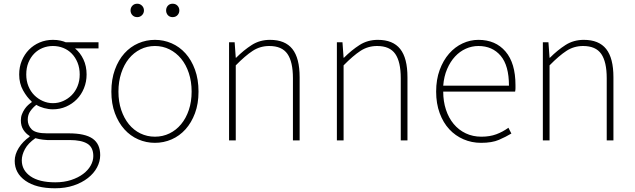

<svg xmlns="http://www.w3.org/2000/svg" viewBox="-20 -754 3409 1031"><path d="M275 257Q174 257 116.5 216.5Q59 176 59 110Q59 75 80.5 40.5Q102 6 139 -20V-24Q119 -36 105.5 -57Q92 -78 92 -108Q92 -126 98 -141Q104 -156 112.5 -168.5Q121 -181 131 -190Q141 -199 150 -205V-209Q125 -231 104 -268.5Q83 -306 83 -354Q83 -394 97 -428Q111 -462 135.5 -487Q160 -512 193 -526Q226 -540 264 -540Q287 -540 304.5 -536Q322 -532 333 -527H509V-494H383Q411 -471 428 -435Q445 -399 445 -354Q445 -315 431 -280.5Q417 -246 392.5 -221Q368 -196 335 -181.5Q302 -167 264 -167Q241 -167 217 -173.5Q193 -180 175 -191Q157 -177 143 -157.5Q129 -138 129 -111Q129 -81 150 -59.5Q171 -38 232 -38H349Q437 -38 477.5 -9.5Q518 19 518 79Q518 113 501 145Q484 177 452 202Q420 227 375.5 242Q331 257 275 257ZM264 -200Q293 -200 319 -211.5Q345 -223 365 -243Q385 -263 396.5 -291.5Q408 -320 408 -354Q408 -389 396.5 -417.5Q385 -446 365.5 -466Q346 -486 320 -496.5Q294 -507 264 -507Q235 -507 209 -496.5Q183 -486 163.5 -466Q144 -446 132.5 -418Q121 -390 121 -354Q121 -320 132.5 -291.5Q144 -263 164 -243Q184 -223 210 -211.5Q236 -200 264 -200ZM277 225Q324 225 362 212.5Q400 200 426.5 180Q453 160 467 135Q481 110 481 84Q481 37 449 17.5Q417 -2 354 -2H234Q229 -2 210.5 -4Q192 -6 170 -12Q131 15 114 46.5Q97 78 97 107Q97 160 143.5 192.5Q190 225 277 225Z M812 13Q765 13 722.5 -5.5Q680 -24 648 -59.5Q616 -95 597 -146Q578 -197 578 -262Q578 -328 597 -380Q616 -432 648 -467.5Q680 -503 722.5 -521.5Q765 -540 812 -540Q859 -540 901.5 -521.5Q944 -503 976 -467.5Q1008 -432 1027 -380Q1046 -328 1046 -262Q1046 -197 1027 -146Q1008 -95 976 -59.5Q944 -24 901.5 -5.5Q859 13 812 13ZM812 -20Q854 -20 890 -37.5Q926 -55 952.5 -87Q979 -119 994 -163.5Q1009 -208 1009 -262Q1009 -316 994 -361.5Q979 -407 952.5 -439Q926 -471 890 -489Q854 -507 812 -507Q770 -507 734 -489Q698 -471 672 -439Q646 -407 631 -361.5Q616 -316 616 -262Q616 -208 631 -163.5Q646 -119 672 -87Q698 -55 734 -37.5Q770 -20 812 -20ZM717 -662Q701 -662 691 -672.5Q681 -683 681 -698Q681 -713 691 -723.5Q701 -734 717 -734Q732 -734 742.5 -723.5Q753 -713 753 -698Q753 -683 742.5 -672.5Q732 -662 717 -662ZM907 -662Q891 -662 881.5 -672.5Q872 -683 872 -698Q872 -713 881.5 -723.5Q891 -734 907 -734Q923 -734 933 -723.5Q943 -713 943 -698Q943 -683 933 -672.5Q923 -662 907 -662Z M1240 -527 1246 -444H1248Q1289 -485 1332 -512.5Q1375 -540 1430 -540Q1511 -540 1550 -491Q1589 -442 1589 -339V0H1553V-334Q1553 -422 1523.5 -464.5Q1494 -507 1426 -507Q1377 -507 1337 -481Q1297 -455 1246 -403V0H1210V-527Z M1819 -527 1825 -444H1827Q1868 -485 1911 -512.5Q1954 -540 2009 -540Q2090 -540 2129 -491Q2168 -442 2168 -339V0H2132V-334Q2132 -422 2102.5 -464.5Q2073 -507 2005 -507Q1956 -507 1916 -481Q1876 -455 1825 -403V0H1789V-527Z M2563 13Q2513 13 2469 -6Q2425 -25 2392.5 -60Q2360 -95 2341 -146.5Q2322 -198 2322 -262Q2322 -327 2341 -378.5Q2360 -430 2391.5 -466Q2423 -502 2464 -521Q2505 -540 2549 -540Q2641 -540 2694.5 -477.5Q2748 -415 2748 -297Q2748 -289 2748 -280Q2748 -271 2746 -262H2360Q2360 -210 2374.5 -165.5Q2389 -121 2416 -88.5Q2443 -56 2481 -38Q2519 -20 2565 -20Q2610 -20 2645 -33Q2680 -46 2710 -68L2726 -37Q2696 -19 2659 -3Q2622 13 2563 13ZM2713 -294Q2713 -402 2668.5 -454.5Q2624 -507 2549 -507Q2514 -507 2481.5 -492.5Q2449 -478 2423.5 -450.5Q2398 -423 2381 -383.5Q2364 -344 2360 -294Z M2925 -527 2931 -444H2933Q2974 -485 3017 -512.5Q3060 -540 3115 -540Q3196 -540 3235 -491Q3274 -442 3274 -339V0H3238V-334Q3238 -422 3208.5 -464.5Q3179 -507 3111 -507Q3062 -507 3022 -481Q2982 -455 2931 -403V0H2895V-527Z"/></svg>

Font: Kinto Sans Thin
Style: Regular
Weight: 100
Designer: Authors: Ryoko NISHIZUKA  (kana & ideographs); Paul D. Hunt (Latin, Greek & Cyrillic); Wenlong ZHANG  (bopomofo); Sandol
Foundry: Adobe Systems Incorporated, ookami Inc.
Version: Version 0.001